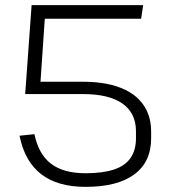

<svg xmlns="http://www.w3.org/2000/svg" viewBox="-20 -720 657 747"><path d="M313 7Q204 7 140 -42.5Q76 -92 56 -192L114 -198Q130 -120 178.5 -83Q227 -46 313 -46Q380 -46 423.5 -60.5Q467 -75 488 -105.5Q509 -136 509 -182V-209Q509 -280 456.5 -317Q404 -354 303 -354H78L114 -402H303Q353 -402 394.5 -394Q436 -386 468.5 -370Q501 -354 523 -330.5Q545 -307 556.5 -276.5Q568 -246 568 -209V-182Q568 -90 502.5 -41.5Q437 7 313 7ZM103 -700H537L529 -647H122L157 -687L136 -379L78 -354Z"/></svg>

Font: Pathway Extreme 8pt Thin 12pt Thin
Style: Regular
Weight: 250
Version: Version 1.001;gftools[0.9.26]